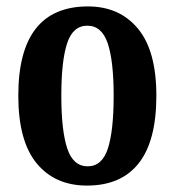

<svg xmlns="http://www.w3.org/2000/svg" viewBox="-20 -568 544 598"><path d="M251 10Q151 10 94 -59.5Q37 -129 37 -270Q37 -548 254 -548Q352 -548 409.5 -479Q467 -410 467 -270Q467 -129 412 -59.5Q357 10 251 10ZM253 -50Q298 -50 316 -105.5Q334 -161 334 -270Q334 -378 315.5 -433Q297 -488 252 -488Q207 -488 189 -433Q171 -378 171 -270Q171 -161 189.5 -105.5Q208 -50 253 -50Z"/></svg>

Font: Noto Serif ExtraCondensed
Style: Bold
Weight: 700
Width: 2
Designer: Monotype Design Team
Foundry: Monotype Imaging Inc.
Version: Version 2.014; ttfautohint (v1.8.4.7-5d5b)